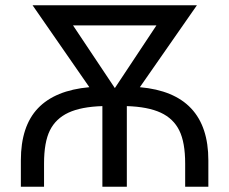

<svg xmlns="http://www.w3.org/2000/svg" viewBox="-20 -708 869 728"><path d="M510.3 -377.4Q770 -354.5 770 -100.1V0H682.1V-87.9Q682.1 -168 659.9 -213.1Q637.7 -258.3 589.4 -280.8Q541 -303.2 460.9 -305.7V0H368.2V-305.7Q287.6 -303.2 239.5 -280.8Q191.4 -258.3 169.2 -213.6Q147 -168.9 147 -87.9V0H59.1V-100.1Q59.1 -229.5 124 -297.6Q189 -365.7 318.8 -377.4L103.5 -688H726.6ZM415.5 -374 573.2 -611.8H256.8Z"/></svg>

Font: Liberation Sans
Style: Regular
Weight: 400
Designer: Steve Matteson
Foundry: Ascender Corporation
Version: Version 2.00.1